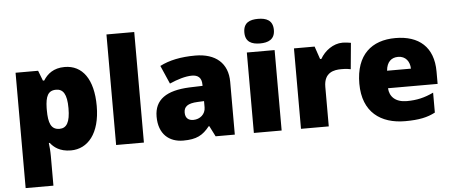

<svg xmlns="http://www.w3.org/2000/svg" viewBox="-60 -926 3102 1315"><g transform="rotate(-5 1490.5 -268.0)"><path d="M404 -563C327 -563 284 -526 257 -483H248L221 -553H66V240H257V38C257 -1 254 -29 251 -54H257C281 -24 320 10 398 10C514 10 600 -89 600 -278C600 -462 526 -563 404 -563ZM332 -413C380 -413 406 -377 406 -280C406 -182 381 -144 333 -144C274 -144 257 -191 257 -279V-294C259 -373 276 -413 332 -413Z M900 0V-760H709V0Z M1302 -563C1202 -563 1122 -546 1058 -513L1113 -387C1167 -411 1223 -428 1267 -428C1308 -428 1334 -409 1334 -360V-352L1242 -349C1086 -342 1002 -287 1002 -169C1002 -48 1074 10 1170 10C1262 10 1305 -14 1352 -73H1356L1393 0H1525V-363C1525 -491 1442 -563 1302 -563ZM1291 -245 1335 -247V-204C1335 -157 1297 -125 1251 -125C1218 -125 1196 -142 1196 -180C1196 -220 1221 -242 1291 -245Z M1752 -776C1696 -776 1651 -759 1651 -691C1651 -625 1696 -607 1752 -607C1807 -607 1854 -625 1854 -691C1854 -759 1807 -776 1752 -776ZM1847 -553H1656V0H1847Z M2314 -563C2251 -563 2191 -519 2161 -465H2152L2122 -553H1980V0H2171V-272C2171 -372 2242 -383 2290 -383C2325 -383 2342 -380 2355 -377L2372 -557C2361 -559 2335 -563 2314 -563Z M2678 -563C2515 -563 2405 -472 2405 -273C2405 -76 2529 10 2696 10C2792 10 2850 -3 2903 -31V-168C2842 -139 2788 -126 2719 -126C2641 -126 2601 -167 2598 -225H2939V-310C2939 -479 2839 -563 2678 -563ZM2685 -433C2737 -433 2765 -394 2766 -345H2602C2607 -406 2640 -433 2685 -433Z"/></g></svg>

Font: Noto Sans Thai Looped Black
Style: Regular
Weight: 900
Designer: Sasikarn Vongin, Ben Mitchell
Foundry: The Fontpad Ltd
Version: Version 1.001